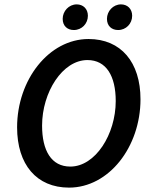

<svg xmlns="http://www.w3.org/2000/svg" viewBox="-20 -844 688 876"><path d="M295 12C477 12 621 -174 621 -391C621 -560 532 -666 384 -666C203 -666 58 -480 58 -263C58 -93 147 12 295 12ZM301 -84C214 -84 172 -157 172 -271C172 -423 265 -570 379 -570C465 -570 508 -497 508 -383C508 -231 415 -84 301 -84ZM317 -707C353 -707 381 -736 381 -772C381 -804 359 -824 330 -824C294 -824 266 -793 266 -758C266 -725 288 -707 317 -707ZM519 -707C555 -707 583 -736 583 -772C583 -804 561 -824 532 -824C496 -824 468 -793 468 -758C468 -725 490 -707 519 -707Z"/></svg>

Font: Source Sans Pro Semibold
Style: Italic
Weight: 600
Italic angle: -11°
Designer: Paul D. Hunt
Foundry: Adobe Systems Incorporated
Version: Version 3.006;hotconv 1.0.111;makeotfexe 2.5.65597